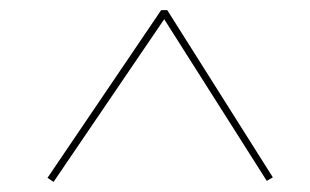

<svg xmlns="http://www.w3.org/2000/svg" viewBox="-20 -732 613 380"><path d="M520 -381 508 -374 305 -694 86 -372 74 -380 299 -712H311Z"/></svg>

Font: Literata 72pt ExtraLight
Style: Italic
Weight: 200
Italic angle: -2°
Designer: Latin by Veronika Burian and Jose Scaglione. Greek by Irene Vlachou. Cyrillic by Vera Evstafieva
Foundry: TypeTogether
Version: Version 3.002